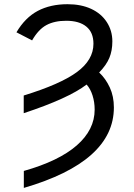

<svg xmlns="http://www.w3.org/2000/svg" viewBox="-20 -689 640 917"><path d="M523.9 -175.8Q523.9 83 93.8 208.5V127.4Q261.2 80.1 346.7 5.4Q432.1 -69.3 432.1 -165.5Q432.1 -201.2 421.9 -233.4Q411.6 -265.6 393.6 -285.2Q307.6 -219.2 93.3 -148.4V-232.9Q268.1 -286.6 347.2 -344.7Q426.3 -402.8 426.3 -480Q426.3 -534.2 392.3 -562Q358.4 -589.8 296.4 -589.8Q240.2 -589.8 201.9 -569.3Q163.6 -548.8 133.3 -496.1L58.6 -534.7Q100.1 -605 160.4 -637Q220.7 -668.9 302.7 -668.9Q367.2 -668.9 415.3 -646.7Q463.4 -624.5 490 -583.5Q516.6 -542.5 516.6 -491.2Q516.6 -446.8 502.2 -412.4Q487.8 -377.9 453.6 -342.8Q484.9 -313.5 504.4 -271.2Q523.9 -229 523.9 -175.8Z"/></svg>

Font: Cousine
Style: Regular
Weight: 400
Monospace: yes
Designer: Steve Matteson
Foundry: Ascender Corporation
Version: Version 1.20